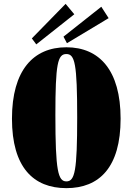

<svg xmlns="http://www.w3.org/2000/svg" viewBox="-20 -960 687 995"><path d="M324 15C495 15 605 -93 605 -345C605 -596 495 -715 324 -715C153 -715 42 -596 42 -345C42 -93 153 15 324 15ZM324 -20C281 -20 267 -74 267 -364C267 -630 279 -680 324 -680C368 -680 380 -630 380 -352C380 -74 368 -20 324 -20ZM365 -886 320 -940 145 -761 168 -730ZM543 -866 505 -925 309 -770 327 -736Z"/></svg>

Font: Sprat Condensed Black
Style: Regular
Weight: 900
Designer: Ethan Nakache
Foundry: Collletttivo
Version: Version 2.000;Glyphs 3.2 (3217)